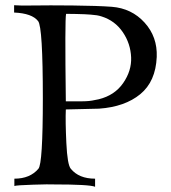

<svg xmlns="http://www.w3.org/2000/svg" viewBox="-20 -713 653 735"><path d="M580 -495Q576 -401 517 -352.5Q458 -304 359 -297L232 -294Q230 -249 234 -165.5Q238 -82 251 -67Q282 -29 344 -29V2Q323 -7 184 -7Q171 -8 107 -6Q43 -4 35 -1V-29Q95 -29 127 -67Q144 -86 144 -337Q144 -609 126 -632Q103 -662 34 -665V-693Q56 -691 110 -692Q164 -693 258.5 -692Q353 -691 408 -687Q484 -681 533.5 -626.5Q583 -572 580 -495ZM482 -493Q480 -546 450 -590Q420 -634 369 -650Q360 -653 350.5 -654.5Q341 -656 327.5 -657Q314 -658 304 -658.5Q294 -659 271 -659.5Q248 -660 233 -660Q228 -641 232 -325Q243 -325 261.5 -325Q280 -325 287.5 -325Q295 -325 308 -325.5Q321 -326 332.5 -328Q344 -330 358 -333Q419 -348 451.5 -395Q484 -442 482 -493Z"/></svg>

Font: GFS Artemisia
Style: Regular
Weight: 400
Designer: Takis Katsoulidis and George D. Matthiopoulos
Foundry: Takis Katsoulidis and George D. Matthiopoulos
Version: Version 1.0